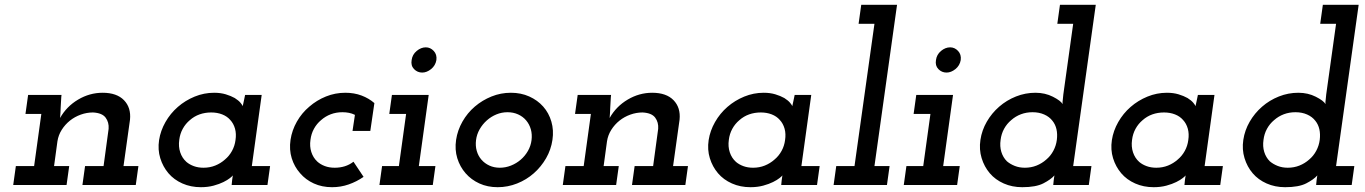

<svg xmlns="http://www.w3.org/2000/svg" viewBox="-20 -770 5679 799"><path d="M334 -79H411L432 -234Q434 -261 419.5 -280.5Q405 -300 367 -302Q341 -302 316 -293Q291 -284 271 -268Q251 -252 237 -230Q223 -208 219 -182L205 -79H268L257 0H35L46 -79H122L152 -296H86L97 -375H236L235 -366Q233 -342 232.5 -322.5Q232 -303 230 -279Q257 -327 305 -355.5Q353 -384 407 -384Q466 -384 496 -353Q526 -322 521 -272L494 -79H556L545 0H323Z M642 -187Q648 -226 668.5 -262Q689 -298 720 -325Q751 -352 790 -368Q829 -384 871 -384Q898 -384 919.5 -377.5Q941 -371 957 -362Q973 -352 981.5 -341.5Q990 -331 990 -328Q992 -339 995 -351Q998 -363 1000 -375H1069L1028 -79H1104L1093 0H944L946 -20Q947 -27 947.5 -31Q948 -35 949 -40Q947 -37 937 -29Q927 -21 910 -12.5Q893 -4 869 2.5Q845 9 816 9Q774 9 739 -6.5Q704 -22 681 -49Q658 -76 647 -111.5Q636 -147 642 -187ZM726 -188Q722 -160 730 -136Q738 -112 756 -96Q769 -85 787 -78.5Q805 -72 827 -72Q853 -72 875.5 -81Q898 -90 916 -106Q934 -121 945.5 -142Q957 -163 960 -187Q964 -213 958 -234.5Q952 -256 938 -271Q925 -286 904.5 -294Q884 -302 859 -302Q833 -302 810.5 -294Q788 -286 770 -270Q752 -255 740.5 -234Q729 -213 726 -188Z M1493 -34Q1464 -14 1431 -2.5Q1398 9 1362 9Q1320 9 1286 -6.5Q1252 -22 1229 -49Q1205 -76 1194 -111.5Q1183 -147 1189 -188Q1195 -228 1215.5 -264Q1236 -300 1267 -326Q1298 -353 1336.5 -368.5Q1375 -384 1417 -384Q1454 -384 1484.5 -372.5Q1515 -361 1538 -341L1521 -225H1447L1457 -292Q1445 -298 1432 -300.5Q1419 -303 1405 -303Q1379 -303 1356.5 -294.5Q1334 -286 1316 -270Q1298 -255 1286.5 -234Q1275 -213 1272 -188Q1268 -161 1275.5 -137.5Q1283 -114 1300 -98Q1313 -86 1331.5 -79Q1350 -72 1373 -72Q1395 -72 1414.5 -78Q1434 -84 1451 -97Z M1570 -79H1640L1670 -296H1600L1611 -375H1764L1723 -79H1792L1781 0H1559ZM1693 -520Q1696 -543 1714 -558Q1732 -573 1752 -573Q1771 -573 1785 -558Q1799 -543 1796 -520Q1792 -497 1774 -482.5Q1756 -468 1737 -468Q1717 -468 1703 -482.5Q1689 -497 1693 -520Z M1878 -188Q1884 -228 1904.5 -264Q1925 -300 1956 -326.5Q1987 -353 2025.5 -368.5Q2064 -384 2106 -384Q2148 -384 2182.5 -368.5Q2217 -353 2240.5 -326.5Q2264 -300 2274.5 -264Q2285 -228 2279 -188Q2273 -147 2252.5 -111.5Q2232 -76 2201.5 -49Q2171 -22 2132 -6.5Q2093 9 2051 9Q2009 9 1975 -6.5Q1941 -22 1917.5 -49Q1894 -76 1883 -111.5Q1872 -147 1878 -188ZM1961 -187Q1958 -163 1964 -142Q1970 -121 1983.5 -105.5Q1997 -90 2016.5 -81Q2036 -72 2060 -72Q2084 -72 2106.5 -81Q2129 -90 2147 -105.5Q2165 -121 2177 -142Q2189 -163 2192 -187Q2195 -211 2189 -232Q2183 -253 2169.5 -269Q2156 -285 2136 -294Q2116 -303 2092 -303Q2068 -303 2046 -294Q2024 -285 2006 -269Q1988 -253 1976 -232Q1964 -211 1961 -187Z M2621 -79H2698L2719 -234Q2721 -261 2706.5 -280.5Q2692 -300 2654 -302Q2628 -302 2603 -293Q2578 -284 2558 -268Q2538 -252 2524 -230Q2510 -208 2506 -182L2492 -79H2555L2544 0H2322L2333 -79H2409L2439 -296H2373L2384 -375H2523L2522 -366Q2520 -342 2519.5 -322.5Q2519 -303 2517 -279Q2544 -327 2592 -355.5Q2640 -384 2694 -384Q2753 -384 2783 -353Q2813 -322 2808 -272L2781 -79H2843L2832 0H2610Z M2929 -187Q2935 -226 2955.5 -262Q2976 -298 3007 -325Q3038 -352 3077 -368Q3116 -384 3158 -384Q3185 -384 3206.5 -377.5Q3228 -371 3244 -362Q3260 -352 3268.5 -341.5Q3277 -331 3277 -328Q3279 -339 3282 -351Q3285 -363 3287 -375H3356L3315 -79H3391L3380 0H3231L3233 -20Q3234 -27 3234.5 -31Q3235 -35 3236 -40Q3234 -37 3224 -29Q3214 -21 3197 -12.5Q3180 -4 3156 2.5Q3132 9 3103 9Q3061 9 3026 -6.5Q2991 -22 2968 -49Q2945 -76 2934 -111.5Q2923 -147 2929 -187ZM3013 -188Q3009 -160 3017 -136Q3025 -112 3043 -96Q3056 -85 3074 -78.5Q3092 -72 3114 -72Q3140 -72 3162.5 -81Q3185 -90 3203 -106Q3221 -121 3232.5 -142Q3244 -163 3247 -187Q3251 -213 3245 -234.5Q3239 -256 3225 -271Q3212 -286 3191.5 -294Q3171 -302 3146 -302Q3120 -302 3097.5 -294Q3075 -286 3057 -270Q3039 -255 3027.5 -234Q3016 -213 3013 -188Z M3460 -79H3536L3619 -671H3553L3564 -750H3713L3619 -79H3682L3671 0H3449Z M3752 -79H3822L3852 -296H3782L3793 -375H3946L3905 -79H3974L3963 0H3741ZM3875 -520Q3878 -543 3896 -558Q3914 -573 3934 -573Q3953 -573 3967 -558Q3981 -543 3978 -520Q3974 -497 3956 -482.5Q3938 -468 3919 -468Q3899 -468 3885 -482.5Q3871 -497 3875 -520Z M4365 -20Q4366 -27 4366.5 -31Q4367 -35 4368 -40Q4353 -23 4322 -7Q4291 9 4234 9Q4192 9 4157 -6.5Q4122 -22 4099 -49Q4076 -76 4065 -112Q4054 -148 4060 -188Q4066 -228 4086.5 -263.5Q4107 -299 4138 -326Q4169 -353 4208 -368.5Q4247 -384 4289 -384Q4329 -384 4361.5 -367.5Q4394 -351 4402 -337Q4401 -345 4403 -357L4405 -377L4446 -671H4380L4391 -750H4540L4446 -79H4522L4511 0H4363ZM4144 -188Q4140 -161 4147 -138Q4154 -115 4170 -99Q4184 -87 4203 -79.5Q4222 -72 4245 -72Q4271 -72 4293.5 -81Q4316 -90 4334 -106Q4352 -121 4363.5 -142.5Q4375 -164 4378 -188Q4381 -212 4376.5 -232Q4372 -252 4360 -267Q4347 -284 4325.5 -293.5Q4304 -303 4277 -303Q4251 -303 4228.5 -294.5Q4206 -286 4188 -270Q4170 -255 4158.5 -234Q4147 -213 4144 -188Z M4607 -187Q4613 -226 4633.5 -262Q4654 -298 4685 -325Q4716 -352 4755 -368Q4794 -384 4836 -384Q4863 -384 4884.5 -377.5Q4906 -371 4922 -362Q4938 -352 4946.5 -341.5Q4955 -331 4955 -328Q4957 -339 4960 -351Q4963 -363 4965 -375H5034L4993 -79H5069L5058 0H4909L4911 -20Q4912 -27 4912.5 -31Q4913 -35 4914 -40Q4912 -37 4902 -29Q4892 -21 4875 -12.5Q4858 -4 4834 2.5Q4810 9 4781 9Q4739 9 4704 -6.5Q4669 -22 4646 -49Q4623 -76 4612 -111.5Q4601 -147 4607 -187ZM4691 -188Q4687 -160 4695 -136Q4703 -112 4721 -96Q4734 -85 4752 -78.5Q4770 -72 4792 -72Q4818 -72 4840.5 -81Q4863 -90 4881 -106Q4899 -121 4910.5 -142Q4922 -163 4925 -187Q4929 -213 4923 -234.5Q4917 -256 4903 -271Q4890 -286 4869.5 -294Q4849 -302 4824 -302Q4798 -302 4775.5 -294Q4753 -286 4735 -270Q4717 -255 4705.5 -234Q4694 -213 4691 -188Z M5459 -20Q5460 -27 5460.5 -31Q5461 -35 5462 -40Q5447 -23 5416 -7Q5385 9 5328 9Q5286 9 5251 -6.5Q5216 -22 5193 -49Q5170 -76 5159 -112Q5148 -148 5154 -188Q5160 -228 5180.5 -263.5Q5201 -299 5232 -326Q5263 -353 5302 -368.5Q5341 -384 5383 -384Q5423 -384 5455.5 -367.5Q5488 -351 5496 -337Q5495 -345 5497 -357L5499 -377L5540 -671H5474L5485 -750H5634L5540 -79H5616L5605 0H5457ZM5238 -188Q5234 -161 5241 -138Q5248 -115 5264 -99Q5278 -87 5297 -79.5Q5316 -72 5339 -72Q5365 -72 5387.5 -81Q5410 -90 5428 -106Q5446 -121 5457.5 -142.5Q5469 -164 5472 -188Q5475 -212 5470.5 -232Q5466 -252 5454 -267Q5441 -284 5419.5 -293.5Q5398 -303 5371 -303Q5345 -303 5322.5 -294.5Q5300 -286 5282 -270Q5264 -255 5252.5 -234Q5241 -213 5238 -188Z"/></svg>

Font: Josefin Slab
Style: Bold Italic
Weight: 700
Italic angle: -12°
Designer: Santiago Orozco
Foundry: Typemade
Version: Version 2.000